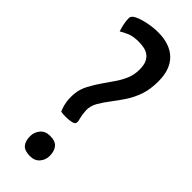

<svg xmlns="http://www.w3.org/2000/svg" viewBox="-238 -738 771 771"><g transform="rotate(45 147.5 -352.0)"><path d="M93 -209Q93 -209 88 -221Q83 -233 80 -253.5Q77 -274 79.5 -299.5Q82 -325 96 -352Q112 -382 129.5 -406.5Q147 -431 162 -453.5Q177 -476 186.5 -499.5Q196 -523 196 -551Q196 -575 189.5 -590Q183 -605 171.5 -613.5Q160 -622 145 -625Q130 -628 115 -628Q82 -628 61 -618.5Q40 -609 31 -603Q26 -618 22.5 -634Q19 -650 19 -667Q19 -680 38 -689Q57 -698 86 -704Q115 -710 144 -710Q175 -710 201 -701.5Q227 -693 245.5 -675.5Q264 -658 273.5 -632Q283 -606 283 -571Q283 -525 271 -491Q259 -457 241 -430Q223 -403 204.5 -379Q186 -355 172 -331Q158 -306 159.5 -282Q161 -258 166 -240.5Q171 -223 166 -217Q162 -212 148.5 -209.5Q135 -207 120 -207Q105 -207 93 -209ZM130 6Q99 6 86.5 -9Q74 -24 74 -51Q74 -74 88.5 -91.5Q103 -109 130 -109Q161 -109 173.5 -93Q186 -77 186 -51Q186 -28 171.5 -11Q157 6 130 6Z"/></g></svg>

Font: Yanone Kaffeesatz ExtraLight
Style: Regular
Weight: 400
Version: Version 2.003